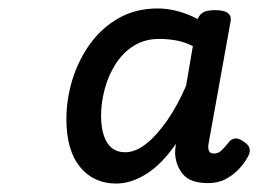

<svg xmlns="http://www.w3.org/2000/svg" viewBox="-20 -1045 611 454"><path d="M255 -611Q201 -611 169 -650.5Q137 -690 137 -763Q137 -810 151 -856Q165 -902 192.5 -940.5Q220 -979 260.5 -1002Q301 -1025 353 -1025Q376 -1025 400.5 -1018.5Q425 -1012 447 -1000L449 -1003Q453 -1012 462 -1016.5Q471 -1021 488 -1021Q510 -1021 519 -1014Q528 -1007 525 -993L474 -710Q472 -701 472.5 -695Q473 -689 476 -685.5Q479 -682 486 -682Q496 -682 504 -689.5Q512 -697 522 -710Q527 -716 535 -717.5Q543 -719 555 -711Q568 -703 570 -694Q572 -685 567 -676Q560 -662 546.5 -647Q533 -632 514.5 -622Q496 -612 472 -612Q431 -612 413.5 -632Q396 -652 394 -682Q394 -687 394.5 -693Q395 -699 396 -705Q363 -657 326.5 -634Q290 -611 255 -611ZM219 -771Q219 -744 225.5 -724.5Q232 -705 244.5 -695Q257 -685 276 -685Q300 -685 325 -704.5Q350 -724 374.5 -759Q399 -794 420 -842L436 -936Q416 -946 396 -949.5Q376 -953 357 -953Q322 -953 296 -936.5Q270 -920 253 -893Q236 -866 227.5 -834Q219 -802 219 -771Z"/></svg>

Font: Playwrite ZA
Style: Regular
Weight: 400
Designer: Veronika Burian, José Scaglione
Foundry: TypeTogether
Version: Version 1.002